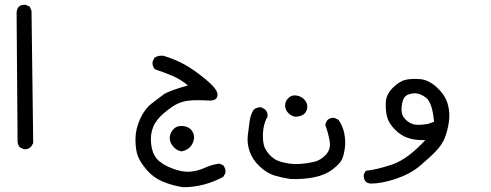

<svg xmlns="http://www.w3.org/2000/svg" viewBox="-20 -451 2040 798"><path d="M79 169 62 161Q52 148 53 132L49 -400Q50 -413 58 -423Q70 -433 87 -431L104 -423L111 -406L118 144L109 159Q97 171 79 169Z M741 327Q695 320 656 303.5Q617 287 590 255.5Q563 224 553 197.5Q543 171 543 128.5Q543 86 562 44Q581 2 610 -20.5Q639 -43 659.5 -58Q680 -73 761 -96Q730 -122 695 -136.5Q660 -151 624 -163Q612 -176 614 -194L622 -211Q639 -222 660 -219Q703 -206 742 -185.5Q781 -165 831.5 -124Q882 -83 884 -60Q886 -33 851 -33Q795 -36 767 -33Q739 -30 717 -19.5Q695 -9 662 18.5Q629 46 616.5 77Q604 108 608 146.5Q612 185 631 208Q650 231 693 248Q736 265 769 262.5Q802 260 831 246.5Q860 233 892 229L908 236Q919 250 917 268L908 284Q871 304 829.5 315.5Q788 327 741 327ZM734 178Q714 175 699 157Q684 139 685.5 119.5Q687 100 702 85Q717 70 742 73Q767 76 778.5 93.5Q790 111 785.5 130.5Q781 150 767.5 162.5Q754 175 734 178Z M1187 293Q1153 288 1121 278.5Q1089 269 1059 240.5Q1029 212 1017.5 178Q1006 144 1010 111Q1014 78 1017.5 52.5Q1021 27 1034 5Q1047 -6 1066 -5L1082 4Q1094 17 1092 34Q1079 56 1075 83Q1071 110 1074 138Q1077 166 1096.5 188Q1116 210 1136 217.5Q1156 225 1180 228.5Q1204 232 1231.5 230Q1259 228 1286 221.5Q1313 215 1334.5 192Q1356 169 1350 134.5Q1344 100 1332 69Q1334 56 1342 47Q1354 37 1370 39L1387 47Q1405 73 1411 104Q1417 135 1413.5 162.5Q1410 190 1402.5 209Q1395 228 1363 252.5Q1331 277 1284.5 286Q1238 295 1187 293ZM1207 34Q1191 32 1178 18.5Q1165 5 1165 -12.5Q1165 -30 1178.5 -43.5Q1192 -57 1212.5 -54Q1233 -51 1246 -36Q1259 -21 1257 -3Q1255 15 1241.5 24.5Q1228 34 1207 34Z M1521 312Q1508 311 1500 304Q1490 292 1492 274L1500 259Q1547 254 1610.5 232.5Q1674 211 1748 131Q1713 133 1681 124Q1649 115 1622.5 88.5Q1596 62 1589 35.5Q1582 9 1583.5 -25Q1585 -59 1613 -86.5Q1641 -114 1666.5 -119.5Q1692 -125 1727 -122Q1762 -119 1796 -87.5Q1830 -56 1840.5 -20Q1851 16 1846 53Q1841 90 1829.5 120Q1818 150 1791 178Q1764 206 1724.5 239Q1685 272 1626 292Q1567 312 1521 312ZM1759 64 1784 55Q1777 -24 1751 -44.5Q1725 -65 1700 -63Q1675 -61 1664 -50Q1653 -39 1649.5 -9Q1646 21 1659 38Q1672 55 1692 63.5Q1712 72 1759 64Z"/></svg>

Font: NaniFont Regular
Style: Regular
Weight: 400
Designer: Nanigashitei
Version: Version 1.036